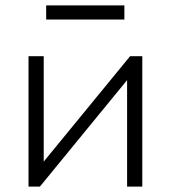

<svg xmlns="http://www.w3.org/2000/svg" viewBox="-20 -687 629 707"><path d="M85 0V-480H141V-92L459 -480H504V0H448V-392L127 0ZM150 -615V-667H438V-615Z"/></svg>

Font: Geologica Thin
Style: Regular
Weight: 100
Designer: Sindre Bremnes, Frode Helland
Foundry: Monokrom Skriftforlag AS
Version: Version 1.010; ttfautohint (v1.8.4.7-5d5b);gftools[0.9.28]